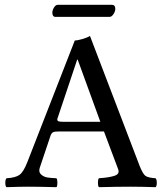

<svg xmlns="http://www.w3.org/2000/svg" viewBox="-20 -774 680 796"><path d="M434 -704H210Q197 -704 197 -722Q197 -732 204 -743Q211 -754 219 -754H444Q458 -754 458 -737Q458 -727 450.5 -715.5Q443 -704 434 -704ZM243 -269H396L302 -527H300L218 -282Q216 -275 221 -272Q226 -269 243 -269ZM145 -79Q139 -61 150 -51Q161 -41 175 -38.5Q189 -36 214 -35Q218 -30 218 -16Q218 -2 214 2Q140 0 96 0Q63 0 7 2Q2 -2 2 -16Q2 -30 7 -35Q43 -37 60 -48.5Q77 -60 93 -101L290 -606Q300 -606 321 -612Q342 -618 353 -625L559 -86Q572 -53 583 -45Q594 -37 625 -35Q630 -30 630 -16Q630 -2 625 2Q566 0 521 0Q464 0 390 2Q386 -2 386 -16Q386 -30 390 -35Q434 -38 455.5 -45.5Q477 -53 470 -72L411 -229H225Q207 -229 200.5 -226Q194 -223 190 -213Z"/></svg>

Font: Linux Libertine Mono O
Style: Mono
Weight: 400
Designer: Philipp H. Poll
Foundry: Philipp H. Poll
Version: Version 5.1.7